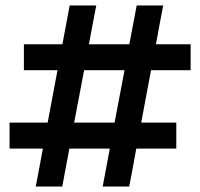

<svg xmlns="http://www.w3.org/2000/svg" viewBox="-20 -683 732 703"><path d="M111 0Q117.5 -34.5 123.8 -68Q130 -101.5 137 -139H15V-234H154.5L190.5 -426H67.5V-521H208.5Q215.5 -558 221.8 -591.8Q228 -625.5 235 -663H332.5Q325.5 -626.5 319 -592.8Q312.5 -559 305.5 -521H453.5Q460.5 -558 467 -591.8Q473.5 -625.5 480.5 -663H577.5Q570.5 -626.5 564.2 -592.8Q558 -559 551 -521H678V-426H533L497 -234H625.5V-139H479Q472.5 -102.5 466.2 -69Q460 -35.5 453 0H356Q362.5 -34.5 368.8 -68Q375 -101.5 382 -139H234Q227 -102.5 220.8 -69Q214.5 -35.5 208 0ZM251.5 -234H399.5L436 -426H288Z"/></svg>

Font: Commissioner SemiBold
Style: Regular
Weight: 600
Designer: Kostas Bartsokas
Foundry: Kostas Bartsokas
Version: Version 1.000; ttfautohint (v1.8.3)